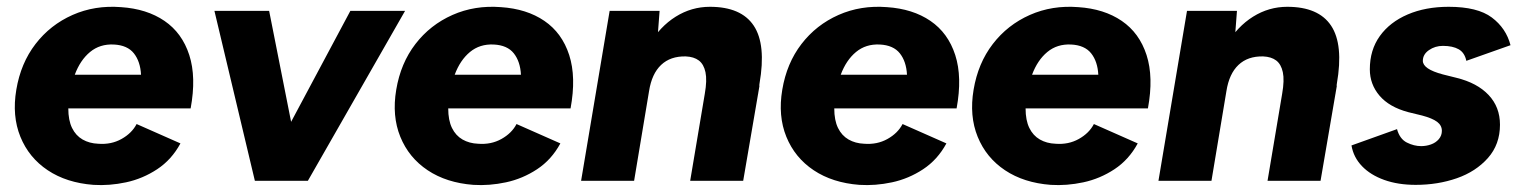

<svg xmlns="http://www.w3.org/2000/svg" viewBox="-20 -532 4479 565"><path d="M255 12Q176 6 120.5 -31Q65 -68 40 -129.5Q15 -191 28 -268Q41 -346 84.5 -402.5Q128 -459 193.5 -488Q259 -517 336 -511Q412 -506 464 -470.5Q516 -435 537 -370Q558 -305 541 -213H181Q181 -178 192 -155.5Q203 -133 223 -121.5Q243 -110 269 -109Q307 -106 337.5 -123Q368 -140 382 -167L511 -110Q485 -62 442.5 -34Q400 -6 351 4.5Q302 15 255 12ZM200 -312H395Q393 -351 374 -375Q355 -399 315 -401Q274 -403 245 -379Q216 -355 200 -312Z M744 0 1011 -500H1172L886 0ZM730 0 611 -500H772L871 0Z M1373 12Q1294 6 1238.5 -31Q1183 -68 1158 -129.5Q1133 -191 1146 -268Q1159 -346 1202.5 -402.5Q1246 -459 1311.5 -488Q1377 -517 1454 -511Q1530 -506 1582 -470.5Q1634 -435 1655 -370Q1676 -305 1659 -213H1299Q1299 -178 1310 -155.5Q1321 -133 1341 -121.5Q1361 -110 1387 -109Q1425 -106 1455.5 -123Q1486 -140 1500 -167L1629 -110Q1603 -62 1560.5 -34Q1518 -6 1469 4.5Q1420 15 1373 12ZM1318 -312H1513Q1511 -351 1492 -375Q1473 -399 1433 -401Q1392 -403 1363 -379Q1334 -355 1318 -312Z M1690 0 1774 -500H1921L1914 -408L1846 0ZM2011 0 2054 -256 2215 -280 2167 0ZM2054 -256Q2061 -296 2056 -319.5Q2051 -343 2036.5 -354Q2022 -365 1998 -366Q1953 -367 1925.5 -341Q1898 -315 1890 -264L1843 -265Q1856 -344 1889 -399Q1922 -454 1968.5 -483Q2015 -512 2069 -512Q2161 -512 2198 -456.5Q2235 -401 2215 -286L2211 -256Z M2509 12Q2430 6 2374.5 -31Q2319 -68 2294 -129.5Q2269 -191 2282 -268Q2295 -346 2338.5 -402.5Q2382 -459 2447.5 -488Q2513 -517 2590 -511Q2666 -506 2718 -470.5Q2770 -435 2791 -370Q2812 -305 2795 -213H2435Q2435 -178 2446 -155.5Q2457 -133 2477 -121.5Q2497 -110 2523 -109Q2561 -106 2591.5 -123Q2622 -140 2636 -167L2765 -110Q2739 -62 2696.5 -34Q2654 -6 2605 4.5Q2556 15 2509 12ZM2454 -312H2649Q2647 -351 2628 -375Q2609 -399 2569 -401Q2528 -403 2499 -379Q2470 -355 2454 -312Z M3072 12Q2993 6 2937.5 -31Q2882 -68 2857 -129.5Q2832 -191 2845 -268Q2858 -346 2901.5 -402.5Q2945 -459 3010.5 -488Q3076 -517 3153 -511Q3229 -506 3281 -470.5Q3333 -435 3354 -370Q3375 -305 3358 -213H2998Q2998 -178 3009 -155.5Q3020 -133 3040 -121.5Q3060 -110 3086 -109Q3124 -106 3154.5 -123Q3185 -140 3199 -167L3328 -110Q3302 -62 3259.5 -34Q3217 -6 3168 4.5Q3119 15 3072 12ZM3017 -312H3212Q3210 -351 3191 -375Q3172 -399 3132 -401Q3091 -403 3062 -379Q3033 -355 3017 -312Z M3389 0 3473 -500H3620L3613 -408L3545 0ZM3710 0 3753 -256 3914 -280 3866 0ZM3753 -256Q3760 -296 3755 -319.5Q3750 -343 3735.5 -354Q3721 -365 3697 -366Q3652 -367 3624.5 -341Q3597 -315 3589 -264L3542 -265Q3555 -344 3588 -399Q3621 -454 3667.5 -483Q3714 -512 3768 -512Q3860 -512 3897 -456.5Q3934 -401 3914 -286L3910 -256Z M4146 12Q4094 12 4053.5 -2.5Q4013 -17 3988 -43Q3963 -69 3957 -104L4091 -152Q4099 -123 4120 -112.5Q4141 -102 4162 -102Q4177 -102 4191 -107Q4205 -112 4214 -122.5Q4223 -133 4223 -147Q4223 -163 4209 -173.5Q4195 -184 4165 -192L4124 -202Q4068 -217 4039.5 -250.5Q4011 -284 4011 -328Q4011 -385 4040.5 -426Q4070 -467 4122.5 -489.5Q4175 -512 4243 -512Q4328 -512 4370 -480.5Q4412 -449 4425 -399L4295 -353Q4290 -377 4272.5 -387Q4255 -397 4226 -397Q4203 -397 4185 -384.5Q4167 -372 4167 -353Q4167 -341 4181.5 -331Q4196 -321 4226 -313L4266 -303Q4327 -288 4360.5 -252.5Q4394 -217 4394 -165Q4394 -107 4358.5 -67Q4323 -27 4267 -7.5Q4211 12 4146 12Z"/></svg>

Font: Figtree ExtraBold
Style: Italic
Weight: 800
Italic angle: -9.5°
Foundry: Erik Kennedy
Version: Version 2.001;gftools[0.9.30]